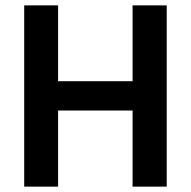

<svg xmlns="http://www.w3.org/2000/svg" viewBox="-20 -694 710 714"><path d="M473 -674H600V0H473V-283H196V0H70V-674H196V-392H473Z"/></svg>

Font: Hind Semibold
Style: Regular
Weight: 600
Designer: Manushi Parikh, Satya Rajpurohit
Foundry: Indian Type Foundry
Version: Version 1.201;PS 1.0;hotconv 1.0.78;makeotf.lib2.5.61930; tt